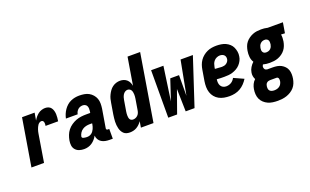

<svg xmlns="http://www.w3.org/2000/svg" viewBox="-99 -1245 3198 1978"><g transform="rotate(-20 1500.0 -256.0)"><path d="M50 0 136 -520H274L260 -438Q270 -456 284 -473Q298 -490 314.5 -502.5Q331 -515 351.5 -521.5Q372 -528 391 -528Q411 -528 428 -521Q445 -514 455.5 -499.5Q466 -485 471 -467Q476 -449 477 -430Q478 -411 476 -391.5Q474 -372 471 -353H333Q335 -363 335.5 -372.5Q336 -382 334 -391.5Q332 -401 325.5 -407.5Q319 -414 309 -414Q297 -414 286.5 -407Q276 -400 269 -390Q262 -380 257 -368.5Q252 -357 248 -346Q244 -335 241.5 -323.5Q239 -312 237 -300L188 0Z M627 8Q599 8 574 0Q549 -8 532 -27.5Q515 -47 511.5 -73.5Q508 -100 513 -128Q518 -156 528.5 -183.5Q539 -211 557.5 -234.5Q576 -258 601.5 -275.5Q627 -293 654.5 -303.5Q682 -314 710.5 -317.5Q739 -321 766 -321H811L814 -339Q816 -353 815.5 -367.5Q815 -382 809.5 -394.5Q804 -407 791.5 -414Q779 -421 764 -421Q751 -421 737 -416.5Q723 -412 712 -402Q701 -392 694 -379Q687 -366 685 -352H556Q561 -376 570.5 -399Q580 -422 594.5 -443Q609 -464 628 -481Q647 -498 670 -508.5Q693 -519 717 -523.5Q741 -528 764 -528Q792 -528 819.5 -523.5Q847 -519 869.5 -506.5Q892 -494 909.5 -474Q927 -454 936 -429.5Q945 -405 945 -377Q945 -349 941 -321L907 -117Q906 -110 910 -104.5Q914 -99 922 -99H939V8H904Q880 8 857.5 3.5Q835 -1 816.5 -12.5Q798 -24 786.5 -43.5Q775 -63 774 -86Q763 -66 747.5 -48Q732 -30 712.5 -17Q693 -4 671 2Q649 8 627 8ZM696 -99Q709 -99 721.5 -102.5Q734 -106 745 -114Q756 -122 764 -133Q772 -144 777.5 -156Q783 -168 786.5 -180.5Q790 -193 792 -205L793 -214H766Q746 -214 726 -209.5Q706 -205 688 -193.5Q670 -182 658 -163.5Q646 -145 642 -125Q641 -119 643.5 -114Q646 -109 651 -106.5Q656 -104 662 -103Q668 -102 673.5 -101Q679 -100 684.5 -99.5Q690 -99 696 -99Z M1128 8Q1109 8 1091.5 3Q1074 -2 1061.5 -14Q1049 -26 1040.5 -42Q1032 -58 1028 -75.5Q1024 -93 1022 -111.5Q1020 -130 1021 -149Q1022 -168 1024 -187Q1026 -206 1029 -225L1049 -345Q1052 -366 1057.5 -387Q1063 -408 1073 -428.5Q1083 -449 1096.5 -468Q1110 -487 1129 -501Q1148 -515 1169.5 -521.5Q1191 -528 1212 -528Q1233 -528 1252.5 -521.5Q1272 -515 1286.5 -501.5Q1301 -488 1309 -470.5Q1317 -453 1321 -433L1371 -735H1509L1388 0H1250L1261 -67Q1250 -50 1235 -35.5Q1220 -21 1203 -11Q1186 -1 1166.5 3.5Q1147 8 1128 8ZM1204 -106Q1218 -106 1231.5 -111.5Q1245 -117 1255.5 -127.5Q1266 -138 1271.5 -151.5Q1277 -165 1279 -178L1299 -298Q1301 -311 1302 -323Q1303 -335 1302.5 -347Q1302 -359 1299.5 -371Q1297 -383 1291.5 -392.5Q1286 -402 1275.5 -408Q1265 -414 1253 -414Q1238 -414 1224.5 -405Q1211 -396 1203 -382.5Q1195 -369 1190.5 -354.5Q1186 -340 1184 -326L1164 -206Q1162 -195 1161.5 -184.5Q1161 -174 1161 -163.5Q1161 -153 1163 -142.5Q1165 -132 1170 -123.5Q1175 -115 1184 -110.5Q1193 -106 1204 -106Z M1550 0 1551 -520H1686L1633 -148L1708 -374H1804L1803 -148L1874 -520H2009L1838 0H1741L1735 -247L1647 0Z M2222 8Q2191 8 2161 2.5Q2131 -3 2105.5 -17Q2080 -31 2061.5 -53.5Q2043 -76 2034 -104Q2025 -132 2024.5 -162.5Q2024 -193 2029 -225L2049 -345Q2053 -370 2061.5 -394.5Q2070 -419 2085 -441Q2100 -463 2121.5 -480.5Q2143 -498 2167.5 -509Q2192 -520 2217.5 -524Q2243 -528 2268 -528Q2294 -528 2320 -524Q2346 -520 2369 -509.5Q2392 -499 2410.5 -482Q2429 -465 2439 -443Q2449 -421 2453.5 -395Q2458 -369 2453 -343Q2450 -320 2439 -298.5Q2428 -277 2411.5 -259Q2395 -241 2373 -228.5Q2351 -216 2328.5 -209Q2306 -202 2283 -200Q2260 -198 2238 -198Q2217 -198 2196.5 -198.5Q2176 -199 2155 -201Q2152 -183 2153.5 -164.5Q2155 -146 2163.5 -131Q2172 -116 2187.5 -107.5Q2203 -99 2222 -99Q2236 -99 2250 -102.5Q2264 -106 2277 -113.5Q2290 -121 2300 -132.5Q2310 -144 2317 -157L2425 -108Q2409 -82 2387 -59Q2365 -36 2338 -20.5Q2311 -5 2281 1.5Q2251 8 2222 8ZM2250 -303Q2262 -303 2274.5 -306Q2287 -309 2298 -316.5Q2309 -324 2316.5 -335Q2324 -346 2326 -359Q2328 -372 2325 -384Q2322 -396 2313.5 -404.5Q2305 -413 2293 -417Q2281 -421 2268 -421Q2251 -421 2233.5 -413.5Q2216 -406 2203.5 -392Q2191 -378 2185 -361Q2179 -344 2176 -327L2173 -308Q2183 -307 2192 -306.5Q2201 -306 2211 -305.5Q2221 -305 2230.5 -304Q2240 -303 2250 -303Z M2672 223Q2644 223 2616 219Q2588 215 2564 204Q2540 193 2520.5 175Q2501 157 2490 133Q2479 109 2477 80.5Q2475 52 2480 24Q2484 -1 2495.5 -25.5Q2507 -50 2527 -68Q2518 -85 2514.5 -104.5Q2511 -124 2515 -145Q2519 -172 2534.5 -197.5Q2550 -223 2571 -242Q2554 -268 2550.5 -301.5Q2547 -335 2553 -369Q2557 -392 2565 -414.5Q2573 -437 2588 -456Q2603 -475 2623.5 -489.5Q2644 -504 2666.5 -513Q2689 -522 2712 -525Q2735 -528 2758 -528Q2775 -528 2792 -526.5Q2809 -525 2825 -521L2828 -520H2996L2977 -406L2935 -408Q2938 -389 2937.5 -370Q2937 -351 2934 -332Q2930 -309 2921.5 -286.5Q2913 -264 2898 -244.5Q2883 -225 2862.5 -210.5Q2842 -196 2819.5 -187.5Q2797 -179 2774 -176Q2751 -173 2728 -173Q2709 -173 2690.5 -175Q2672 -177 2654 -182Q2651 -177 2648.5 -171.5Q2646 -166 2645 -161Q2644 -153 2646 -145.5Q2648 -138 2652.5 -132Q2657 -126 2664 -123Q2671 -120 2678 -119H2738Q2763 -119 2787 -115Q2811 -111 2831 -100Q2851 -89 2867 -72Q2883 -55 2890.5 -33Q2898 -11 2898.5 13.5Q2899 38 2895 62Q2891 86 2881.5 110Q2872 134 2855 153.5Q2838 173 2815.5 187Q2793 201 2769 209Q2745 217 2720.5 220Q2696 223 2672 223ZM2729 -287Q2742 -287 2754.5 -291Q2767 -295 2777 -304.5Q2787 -314 2792 -326Q2797 -338 2799 -350Q2800 -361 2800 -371.5Q2800 -382 2796 -391.5Q2792 -401 2783.5 -406.5Q2775 -412 2765 -414H2754Q2742 -414 2730.5 -409.5Q2719 -405 2709.5 -395.5Q2700 -386 2695 -374Q2690 -362 2688 -350Q2686 -339 2686.5 -327.5Q2687 -316 2692.5 -306Q2698 -296 2708 -291.5Q2718 -287 2729 -287ZM2673 109Q2688 109 2702.5 105.5Q2717 102 2730 93Q2743 84 2750.5 70.5Q2758 57 2761 42Q2762 34 2762 26.5Q2762 19 2760 12Q2758 5 2752.5 0Q2747 -5 2739 -5H2667Q2658 -5 2648.5 -2Q2639 1 2631.5 7.5Q2624 14 2620 23Q2616 32 2615 41Q2613 55 2614.5 68.5Q2616 82 2624.5 91.5Q2633 101 2646 105Q2659 109 2673 109Z"/></g></svg>

Font: Iosevka SS18 Heavy
Style: Italic
Weight: 900
Italic angle: -9°
Monospace: yes
Designer: Belleve Invis
Foundry: Belleve Invis
Version: Version 25.1.1; ttfautohint (v1.8.4)